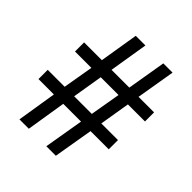

<svg xmlns="http://www.w3.org/2000/svg" viewBox="-196 -842 970 970"><g transform="rotate(45 289.0 -357.0)"><path d="M433 -441 406 -278H525V-212H395L359 0H291L327 -212H200L166 0H99L133 -212H23V-278H144L172 -441H55V-506H182L216 -714H285L251 -506H378L413 -714H479L444 -506H555V-441ZM212 -278H338L366 -441H239Z"/></g></svg>

Font: Noto Sans Myanmar SemiCondensed
Style: Regular
Weight: 400
Width: 4
Designer: Monotype Design Team
Foundry: Monotype Imaging Inc.
Version: Version 2.107; ttfautohint (v1.8.4.7-5d5b)